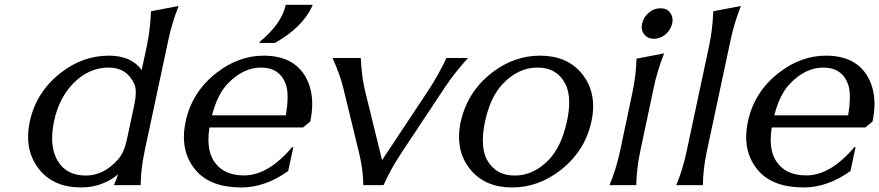

<svg xmlns="http://www.w3.org/2000/svg" viewBox="-20 -782 3714 811"><path d="M342.8 -40.5Q418.5 -40.5 479 -108.9Q503.9 -136.7 516.1 -192.9L548.3 -344.2Q553.7 -370.6 553.7 -390.6Q553.7 -413.1 546.9 -428.2Q515.1 -496.6 439.5 -496.6Q353.5 -496.6 288.1 -428.2Q228.5 -366.7 208 -268.6Q200.2 -230.5 200.2 -197.8Q200.2 -146.5 220.2 -108.9Q256.8 -40.5 342.8 -40.5ZM574.2 0H461.4Q470.7 -22 479 -45.4Q410.6 9.8 322.3 9.8Q210 9.8 148.9 -62.5Q98.6 -122.6 98.6 -203.6Q98.6 -234.4 106 -268.6Q132.3 -393.1 236.8 -474.6Q329.1 -546.9 440.4 -546.9Q534.2 -546.9 578.6 -486.3L600.6 -589.8Q615.2 -659.2 617.7 -734.4L734.4 -756.8Q705.1 -680.7 691.4 -614.7L590.8 -143.6Q574.7 -66.4 574.2 0Z M1300.3 -761.7 1299.3 -756.8Q1256.8 -665 1141.1 -600.6H1076.2L1077.1 -605.5Q1169.9 -681.6 1187 -761.7ZM1000 9.8Q869.1 9.8 807.1 -62.5Q756.8 -121.6 756.8 -202.6Q756.8 -233.9 764.2 -268.6Q790.5 -393.6 895 -474.6Q987.8 -546.9 1093.8 -546.9Q1221.7 -546.9 1272.5 -454.1Q1298.8 -405.3 1298.8 -343.3Q1298.8 -308.1 1290.5 -268.6L1260.3 -243.7H864.7Q860.4 -215.8 860.4 -192.4Q860.4 -142.1 879.4 -108.4Q918 -41 1010.7 -41Q1112.8 -41 1213.9 -160.6L1218.8 -160.2L1197.3 -59.6Q1100.1 9.8 1000 9.8ZM875.5 -294.9H1187.5Q1194.8 -339.4 1194.8 -372.1Q1194.8 -405.8 1187 -426.8Q1160.6 -496.6 1083 -496.6Q1006.8 -496.6 941.4 -428.2Q898.4 -383.3 875.5 -294.9Z M1514.6 0Q1514.2 -64.5 1496.1 -138.7L1428.7 -415.5Q1415.5 -469.7 1384.3 -537.1H1503.9Q1507.8 -456.1 1522 -398.4L1593.8 -105.5L1788.1 -398.4Q1832.5 -465.8 1865.7 -537.1H1957Q1899.4 -473.6 1860.8 -415.5L1677.2 -138.7Q1629.9 -67.4 1600.1 0Z M2143.1 9.8Q2031.7 9.8 1969.7 -62.5Q1918.9 -121.6 1918.9 -203.1Q1918.9 -236.3 1926.3 -268.6Q1954.6 -394.5 2057.6 -474.6Q2150.4 -546.9 2261.2 -546.9Q2373 -546.9 2434.6 -474.6Q2485.4 -415.5 2485.4 -334Q2485.4 -301.8 2478 -268.6Q2451.2 -143.6 2346.7 -62.5Q2253.4 9.8 2143.1 9.8ZM2153.8 -40.5Q2235.4 -40.5 2299.8 -108.9Q2352.1 -165 2374.5 -268.6Q2384.3 -313 2384.3 -349.1Q2384.3 -396.5 2367.7 -428.2Q2332 -496.6 2250.5 -496.6Q2169.4 -496.6 2104 -428.2Q2051.3 -373 2028.8 -268.6Q2019.5 -225.6 2019.5 -187.5Q2019.5 -140.1 2036.1 -108.9Q2072.8 -40.5 2153.8 -40.5Z M2769.5 -747.1Q2796.9 -747.1 2810.5 -728.5Q2820.8 -714.8 2820.8 -697.3Q2820.8 -688.5 2819.3 -682.6Q2812.5 -655.3 2791 -636.7Q2769 -618.2 2742.2 -618.2Q2715.8 -618.2 2701.2 -636.7Q2690.4 -650.4 2690.4 -668.5Q2690.4 -674.3 2692.4 -682.6Q2698.7 -710 2720.7 -728.5Q2742.7 -747.1 2769.5 -747.1ZM2554.7 0Q2582.5 -66.9 2599.1 -144L2650.9 -389.2Q2667 -463.9 2668.5 -534.2L2785.2 -556.6Q2755.9 -481.9 2741.7 -413.6L2684.6 -144Q2668.5 -67.4 2667.5 0Z M2836.4 0Q2864.3 -65.9 2880.4 -143.6L2975.6 -589.8Q2990.2 -659.2 2992.7 -734.4L3109.4 -756.8Q3080.1 -680.7 3066.4 -614.7L2965.8 -143.6Q2949.2 -66.4 2949.2 0Z M3375 9.8Q3244.1 9.8 3182.1 -62.5Q3131.8 -121.6 3131.8 -202.6Q3131.8 -233.9 3139.2 -268.6Q3165.5 -393.6 3270 -474.6Q3362.8 -546.9 3468.8 -546.9Q3596.7 -546.9 3647.5 -454.1Q3673.8 -405.3 3673.8 -343.3Q3673.8 -308.1 3665.5 -268.6L3635.3 -243.7H3239.7Q3235.4 -215.8 3235.4 -192.4Q3235.4 -142.1 3254.4 -108.4Q3293 -41 3385.7 -41Q3487.8 -41 3588.9 -160.6L3593.8 -160.2L3572.3 -59.6Q3475.1 9.8 3375 9.8ZM3250.5 -294.9H3562.5Q3569.8 -339.4 3569.8 -372.1Q3569.8 -405.8 3562 -426.8Q3535.6 -496.6 3458 -496.6Q3381.8 -496.6 3316.4 -428.2Q3273.4 -383.3 3250.5 -294.9Z"/></svg>

Font: Classica
Style: Book Oblique
Weight: 400
Italic angle: -12°
Designer: Wojciech Kalinowski "wmk69" (wmk69@o2.pl)
Foundry: Wojciech Kalinowski "wmk69" (wmk69@o2.pl)
Version: Version 2.1.1; 2021-05-14